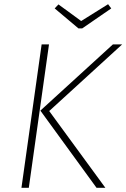

<svg xmlns="http://www.w3.org/2000/svg" viewBox="-20 -893 601 913"><path d="M178 -682H213L117 0H82ZM172 -367 517 -682H561L214 -365L481 0H439ZM509 -853 371 -758H353L240 -853L258 -872L366 -793L494 -873Z"/></svg>

Font: FiraGO UltraLight
Style: Italic
Weight: 200
Italic angle: -8°
Designer: bBox Type GmbH
Foundry: bBox Type GmbH
Version: Version 1.001